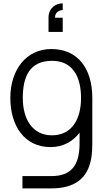

<svg xmlns="http://www.w3.org/2000/svg" viewBox="-20 -840 632 1116"><path d="M274 15C346 15 404 -17.5 442.5 -69V-8.5C443 118.5 396 183.5 279 183.5H110.5V255H279C411 255 491 199 510.5 78.5C515 51 516.5 23.5 516.5 -7.5V-270.5C516.5 -444 430.5 -555 278.5 -555C130 -555 40 -431.5 40 -270.5C40 -108.5 122.5 15 274 15ZM112.5 -270.5C112.5 -392.5 150.5 -486.5 283 -486.5C400 -486.5 451 -397.5 451 -270.5C451 -145.5 396.5 -53.5 281.5 -53.5C169 -53.5 112.5 -147.5 112.5 -270.5ZM262 -654.5H344.5V-737H300C298 -773 332.5 -781.5 344.5 -781.5V-820.5C303 -820.5 262 -793 262 -737Z"/></svg>

Font: Eudonet
Style: Regular
Weight: 400
Designer: Mikhail Sharanda
Foundry: Mikhail Sharanda
Version: Version 4.503;Glyphs 3.1.2 (3151)